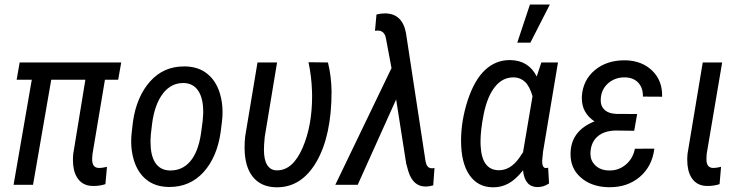

<svg xmlns="http://www.w3.org/2000/svg" viewBox="-20 -798 3216 829"><path d="M490.2 -453.6H433.1L379.4 -133.3L377.9 -113.8Q377.9 -111.3 377.9 -109.4Q377.9 -72.8 408.2 -72.8Q409.2 -72.8 410.2 -72.8Q420.4 -72.8 441.9 -77.6L435.1 -2.9Q411.6 4.9 385.3 4.9Q382.3 4.9 379.4 4.9Q334.5 3.9 312.5 -32.2Q294.9 -60.5 294.9 -107.9Q294.9 -120.6 296.4 -134.8L348.6 -453.6H201.2L122.6 0H38.6L117.2 -453.6H51.8L64.9 -528.3H503.4Z M636.7 -263.7 631.3 -217.8 629.9 -192.9Q629.9 -189 629.9 -185.1Q629.9 -128.9 648.9 -97.7Q669.4 -64 710.9 -62Q713.9 -62 716.3 -62Q766.6 -62 799.8 -99.6Q835.4 -139.6 847.7 -220.7L855 -274.9L857.4 -308.1Q857.4 -312 857.4 -315.4Q857.4 -372.1 837.4 -403.8Q816.4 -437.5 775.4 -439.5Q772.9 -439.5 770.5 -439.5Q719.2 -439.5 684.1 -395Q647.5 -347.7 636.7 -263.7ZM548.8 -227.1 554.2 -273.4Q569.8 -381.3 628.9 -447.3Q686.5 -511.2 774.4 -511.2Q777.3 -511.2 780.8 -511.2Q838.4 -509.8 876 -478.5Q913.6 -447.8 929.7 -393.6Q940.9 -356.4 940.9 -314Q940.9 -294.4 938.5 -273.9L932.6 -226.6Q917 -119.1 858.4 -54.2Q799.8 9.3 711.9 9.3Q709 9.3 706.1 9.3Q648.9 7.8 611.3 -22.9Q573.7 -53.7 557.6 -107.9Q546.4 -145 546.4 -187Q546.4 -206.5 548.8 -227.1Z M1176.3 -528.3 1123 -206.5Q1119.6 -170.9 1119.6 -151.9Q1119.6 -107.4 1133.8 -85.4Q1147.9 -63.5 1172.9 -62.5Q1174.8 -62.5 1176.8 -62.5Q1244.6 -62.5 1287.1 -161.1Q1327.6 -255.4 1327.6 -383.3Q1327.6 -393.6 1327.1 -403.8Q1325.2 -467.3 1312 -529.3L1396 -528.3Q1410.6 -469.7 1411.6 -403.3Q1411.6 -211.9 1346.2 -99.1Q1282.2 10.7 1175.8 10.7Q1172.9 10.7 1170.4 10.7Q1106 8.8 1071.3 -34.9Q1036.6 -78.6 1036.1 -157.7Q1036.1 -161.6 1036.1 -165Q1036.1 -187 1038.6 -209L1091.8 -528.3Z M1643.1 -740.2Q1717.3 -739.3 1732.9 -655.3L1817.4 -101.6Q1822.3 -74.2 1840.3 -71.8L1848.1 -71.3L1856 -72.8L1850.6 2.4Q1832.5 7.3 1820.8 7.3Q1818.8 7.3 1816.9 7.3Q1763.7 7.3 1743.2 -58.1L1733.9 -91.3L1690.4 -368.7L1524.4 0H1427.7L1670.4 -503.9L1646 -634.3Q1639.2 -666 1610.8 -666Q1609.4 -666 1608.4 -666L1599.1 -665L1605.5 -735.4Q1624 -740.2 1643.1 -740.2Z M2055.2 -168.5Q2060.5 -64.5 2132.3 -63Q2133.8 -63 2134.8 -63Q2183.6 -63 2221.2 -115.2L2239.3 -142.1L2238.8 -143.6L2279.3 -382.8Q2266.6 -425.8 2247.3 -444.1Q2228 -462.4 2201.2 -463.9Q2198.7 -463.9 2196.8 -463.9Q2149.9 -463.9 2117.7 -423.8Q2083.5 -381.8 2067.9 -302.2Q2054.7 -234.9 2054.7 -186Q2054.7 -176.8 2055.2 -168.5ZM2389.2 -528.3 2324.7 -143.1 2320.8 -103.5Q2320.8 -73.2 2336.4 -72.3L2346.7 -73.7L2350.6 -5.9Q2327.1 9.8 2301.3 9.8Q2245.6 9.8 2238.3 -62.5Q2206.5 -22.5 2174.8 -5.4Q2145 10.7 2110.8 10.7Q2108.9 10.7 2106.9 10.7Q2042.5 9.8 2006.6 -42.7Q1970.7 -95.2 1970.7 -190.4Q1970.7 -276.4 1999.5 -365.2Q2028.8 -454.1 2075.7 -497.1Q2121.1 -538.6 2180.7 -538.6Q2182.6 -538.6 2184.6 -538.6Q2262.7 -536.6 2297.4 -467.8L2317.4 -528.3ZM2268.1 -778.3H2354L2270 -613.8H2213.4Z M2637.7 -234.4Q2589.4 -233.4 2561.3 -209.7Q2533.2 -186 2529.8 -144.5Q2529.3 -139.2 2529.3 -134.3Q2529.3 -105.5 2548.8 -85.4Q2572.3 -62 2610.4 -62Q2611.8 -62 2613.3 -62Q2651.4 -62 2681.6 -86.9Q2712.9 -112.8 2721.2 -155.8L2805.2 -156.2Q2795.9 -79.1 2741.2 -33.2Q2688.5 10.7 2612.3 10.3Q2608.9 10.3 2606 10.3Q2531.2 8.3 2485.4 -33.7Q2443.4 -71.8 2443.4 -132.3Q2443.4 -138.2 2443.8 -144Q2449.2 -234.9 2546.9 -273.9Q2492.2 -310.1 2492.2 -374Q2492.2 -377.4 2492.2 -380.4Q2496.1 -451.7 2548.8 -495.6Q2599.6 -537.6 2676.3 -537.6Q2679.7 -537.6 2683.1 -537.6Q2752.9 -535.2 2796.9 -492.2Q2838.9 -450.7 2838.9 -386.2Q2838.9 -383.3 2838.9 -380.4L2755.9 -380.9Q2755.9 -382.3 2755.9 -384.3Q2755.9 -418.9 2736.3 -440.4Q2715.8 -462.9 2679.2 -463.9Q2677.7 -463.9 2675.8 -463.9Q2637.7 -463.9 2609.4 -441.4Q2580.1 -418 2574.7 -379.9Q2573.7 -373 2573.7 -366.7Q2573.2 -340.8 2587.9 -326.2Q2605.5 -307.6 2641.1 -306.2L2731 -305.7L2718.3 -233.4Z M3098.1 -528.3 3031.2 -133.3 3030.3 -113.8Q3030.3 -111.3 3030.3 -109.4Q3030.3 -72.8 3060.1 -72.8Q3072.3 -72.8 3093.3 -77.6L3086.9 -2.9Q3062.5 4.9 3037.1 4.9Q3034.2 4.9 3031.2 4.9Q2986.8 3.9 2964.8 -32.2Q2947.3 -61 2947.3 -108.4Q2947.3 -121.1 2948.7 -134.8L3014.2 -528.3Z"/></svg>

Font: MAUL Condensed Italic
Style: Condenced Regular Italic
Weight: 400
Italic angle: -12°
Designer: MAUL
Version: Version 1.0; 2020; ttfautohint (v1.8.3)